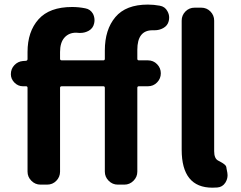

<svg xmlns="http://www.w3.org/2000/svg" viewBox="-20 -828 1074 854"><path d="M439.5 -559.6Q446.3 -559.6 446.3 -566.4V-603.5Q446.3 -696.3 493.2 -752Q540 -807.6 637.7 -807.6Q664.1 -807.6 690.4 -802.7Q713.9 -798.8 724.6 -778.3Q732.4 -764.6 732.4 -750Q732.4 -742.2 730.5 -734.4Q725.6 -713.9 706.1 -703.1Q688.5 -693.4 668 -693.4Q666 -693.4 663.1 -693.4Q660.2 -693.4 658.2 -693.4Q590.8 -693.4 590.8 -606.4V-566.4Q590.8 -559.6 597.7 -559.6H637.7Q662.1 -559.6 678.7 -542.5Q695.3 -525.4 695.3 -502Q695.3 -478.5 678.7 -461.4Q662.1 -444.3 637.7 -444.3H597.7Q590.8 -444.3 590.8 -437.5V-64.5Q590.8 -41 573.7 -23.9Q556.6 -6.8 533.2 -6.8H503.9Q480.5 -6.8 463.4 -23.9Q446.3 -41 446.3 -64.5V-437.5Q446.3 -444.3 439.5 -444.3H254.9Q247.1 -444.3 247.1 -437.5V-64.5Q247.1 -41 230.5 -23.9Q213.9 -6.8 189.5 -6.8H160.2Q136.7 -6.8 119.6 -23.9Q102.5 -41 102.5 -64.5V-437.5Q102.5 -444.3 95.7 -444.3H82Q60.5 -444.3 44.4 -460.4Q28.3 -476.6 28.3 -498Q28.3 -521.5 43.9 -538.1Q59.6 -554.7 82 -556.6L95.7 -557.6Q102.5 -558.6 102.5 -565.4V-596.7Q102.5 -687.5 151.4 -742.2Q200.2 -796.9 300.8 -796.9Q330.1 -796.9 359.4 -791Q381.8 -787.1 393.6 -766.6Q400.4 -752.9 400.4 -738.3Q400.4 -730.5 398.4 -722.7Q393.6 -702.1 375 -691.4Q357.4 -681.6 337.9 -681.6Q335 -681.6 332 -681.6Q325.2 -682.6 318.4 -682.6Q286.1 -682.6 266.6 -660.6Q247.1 -638.7 247.1 -596.7V-566.4Q247.1 -559.6 254.9 -559.6ZM949.2 -114.3Q951.2 -113.3 958.5 -109.4Q965.8 -105.5 968.8 -103.5Q971.7 -101.6 977.1 -97.7Q982.4 -93.8 984.9 -89.4Q987.3 -85 987.3 -80.1L991.2 -59.6Q992.2 -53.7 992.2 -48.8Q992.2 -31.2 982.4 -15.6Q969.7 3.9 947.3 5.9Q936.5 6.8 924.8 6.8Q788.1 6.8 788.1 -162.1V-736.3Q788.1 -759.8 804.7 -776.9Q821.3 -793.9 845.7 -793.9H875Q899.4 -793.9 916 -776.9Q932.6 -759.8 932.6 -736.3V-155.3Q932.6 -124 949.2 -114.3Z"/></svg>

Font: Gen Jyuu Gothic P Bold
Style: Bold
Weight: 700
Designer: [Source Han Sans]
Ryoko NISHIZUKA  (kana & ideographs); Paul D. Hunt (Latin, Greek & Cyrillic); Wenlong ZHANG  (bopomofo
Version: Version 1.002.20150607